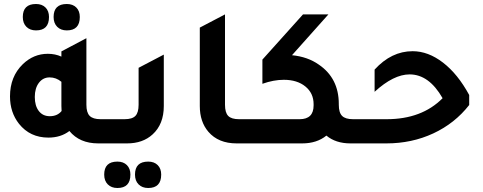

<svg xmlns="http://www.w3.org/2000/svg" viewBox="-20 -717 2416 960"><path d="M160 -565Q130 -565 112 -583Q94 -601 94 -632Q94 -697 160 -697Q190 -697 207.5 -679.5Q225 -662 225 -632Q225 -565 160 -565ZM314 -565Q284 -565 266 -583Q248 -601 248 -632Q248 -697 314 -697Q344 -697 361.5 -679.5Q379 -662 379 -632Q379 -565 314 -565ZM483 -121H573V0H471Q378 0 327 -62Q284 -29 222 -29Q130 -29 75 -98Q30 -155 30 -235Q30 -334 94 -396Q148 -448 219 -448Q256 -448 287 -434V-460L412 -526V-193Q412 -154 428.5 -137.5Q445 -121 483 -121ZM287 -308Q261 -330 228 -330Q195 -330 174.5 -303Q154 -276 154 -232Q154 -188 174 -162Q194 -136 229 -136Q267 -136 288 -162Q287 -170 287 -187Z M513 0V-121H603Q641 -121 657 -137.5Q673 -154 673 -193V-378L799 -444V-187Q799 -96 743 -45Q694 0 615 0ZM567 223Q537 223 519 205Q501 187 501 156Q501 91 567 91Q597 91 614.5 108.5Q632 126 632 156Q632 223 567 223ZM721 223Q691 223 673 205Q655 187 655 156Q655 91 721 91Q751 91 768.5 108.5Q786 126 786 156Q786 223 721 223Z M1163 0Q1072 0 1022 -58Q979 -108 979 -187V-579L1105 -645V-193Q1105 -154 1121 -137.5Q1137 -121 1175 -121H1265V0Z M1745 -121H1824V0H1732Q1659 0 1612 -39Q1564 0 1491 0H1205V-121H1478Q1548 -121 1548 -190V-196Q1548 -251 1507 -284.5Q1466 -318 1399 -318Q1348 -318 1292 -298V-419L1495 -645H1622L1440 -441Q1519 -433 1574 -394Q1674 -326 1674 -197V-193Q1674 -154 1690.5 -137.5Q1707 -121 1745 -121Z M1764 0V-121H1913Q2089 -121 2193 -226Q2125 -345 2028 -345Q1948 -345 1853 -258V-369Q1937 -461 2043 -461Q2121 -461 2195 -404Q2269 -347 2326 -242V-192Q2254 -100 2146.5 -50Q2039 0 1912 0Z"/></svg>

Font: Tajawal
Style: Bold
Weight: 700
Designer: Boutros Fonts
Foundry: Created by Boutros International 2017
Version: Version 1.700